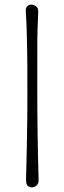

<svg xmlns="http://www.w3.org/2000/svg" viewBox="-20 -815 280 835"><path d="M147.9 -32.2Q148.4 -16.6 138.9 -8.3Q129.4 0 118.9 0Q108.4 0 100.3 -7.3Q92.3 -14.6 93.3 -40Q94.2 -65.4 95.2 -110.4Q96.2 -155.3 97.2 -206.1Q99.1 -306.6 99.1 -393.8Q99.1 -481 98.9 -529.5Q98.6 -578.1 97.7 -619.1Q96.2 -710 92.3 -764.2Q90.8 -779.8 97.9 -787.4Q105 -794.9 116.2 -794.9Q127.4 -794.9 137.2 -787.4Q147 -779.8 146.2 -761.7Q145.5 -743.7 144.8 -726.1Q144 -708.5 143.3 -688Q142.6 -667.5 142.3 -640.9Q142.1 -614.3 142.1 -426.8Q142.1 -239.3 147.9 -32.2Z"/></svg>

Font: Pompiere
Style: Regular
Weight: 400
Designer: Karolina Lach
Foundry: Sorkin Type Co.
Version: Version 1.002